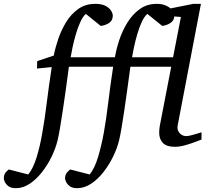

<svg xmlns="http://www.w3.org/2000/svg" viewBox="-150 -757 1079 1006"><path d="M905.8 -25.9Q897.9 -22.9 874 -13.7Q850.1 -4.4 820.6 3.9Q791 12.2 767.1 12.2Q722.2 12.2 703.1 -8.3Q684.1 -28.8 684.1 -61Q684.1 -76.7 687 -96.2L747.1 -407.2H533.2Q531.2 -393.6 526.4 -357.4Q521.5 -321.3 514.9 -273.7Q508.3 -226.1 501 -176.5Q493.7 -127 486.6 -85.7Q479.5 -44.4 474.1 -22Q463.9 20 442.4 64Q420.9 107.9 391.4 145.5Q361.8 183.1 326.7 206.1Q291.5 229 253.9 229Q229 229 215.3 218.5Q201.7 208 196.3 196Q190.9 184.1 190.9 179.2Q190.9 160.2 199 149.7Q207 139.2 217.8 130.9L319.8 157.2Q346.2 124.5 363.8 65.9Q381.3 7.3 394 -62Q406.7 -132.3 417.2 -220.2Q427.7 -308.1 442.9 -407.2H210.9Q209 -393.6 204.3 -357.4Q199.7 -321.3 192.9 -273.7Q186 -226.1 178.7 -176.5Q171.4 -127 164.3 -85.7Q157.2 -44.4 151.9 -22Q141.6 20 120.4 64Q99.1 107.9 69.6 145.5Q40 183.1 5.1 206.1Q-29.8 229 -66.9 229Q-92.3 229 -106 218.5Q-119.6 208 -124.8 196Q-129.9 184.1 -129.9 179.2Q-129.9 160.2 -122.6 149.7Q-115.2 139.2 -104 130.9L-2 157.2Q24.4 124.5 42.2 65.9Q60.1 7.3 71.8 -62Q84.5 -132.3 95.2 -220Q106 -307.6 121.1 -405.8L43.9 -397.9L44.9 -437L131.8 -465.8Q139.2 -505.4 155 -552.2Q170.9 -599.1 196.5 -641.1Q222.2 -683.1 260 -710Q297.9 -736.8 349.1 -736.8Q383.3 -736.8 403.3 -726.1Q423.3 -715.3 432.1 -700.9Q440.9 -686.5 440.9 -674.8Q440.9 -650.9 423.3 -637.9Q405.8 -625 377.9 -621.1L299.8 -684.1Q284.2 -670.9 270.8 -641.4Q257.3 -611.8 247.1 -576.4Q236.8 -541 230 -508.5Q223.1 -476.1 220.2 -457H452.1Q459 -498.5 474.9 -546.9Q490.7 -595.2 517.3 -638.4Q543.9 -681.6 582 -709.2Q620.1 -736.8 670.9 -736.8Q697.3 -736.8 714.8 -729.7Q732.4 -722.7 743.2 -712.9L862.8 -736.8H902.8L780.8 -99.1Q776.4 -77.1 790.3 -60.5Q804.2 -43.9 826.2 -43.9Q835.9 -43.9 852.8 -48.3Q869.6 -52.7 885.3 -57.6Q900.9 -62.5 905.8 -64ZM797.9 -668 763.2 -670.9Q761.7 -649.4 743.9 -637.2Q726.1 -625 700.2 -621.1L622.1 -684.1Q606 -670.9 592.5 -641.4Q579.1 -611.8 568.8 -576.4Q558.6 -541 551.8 -508.5Q544.9 -476.1 542 -457H756.8Z"/></svg>

Font: Charis
Style: Italic
Weight: 400
Italic angle: -11°
Designer: Walt Agee, Miriam Martin, Annie Olsen, Victor Gaultney, Lorna Priest, Alan Ward, Bob Hallissy, Martin Hosken, Sharon Cor
Foundry: SIL Global
Version: Version 7.000